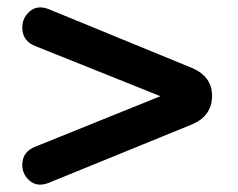

<svg xmlns="http://www.w3.org/2000/svg" viewBox="-20 -546 640 517"><path d="M497 -211 112 -54Q80 -41 58.5 -60.5Q37 -80 40.5 -109.5Q44 -139 75 -151L412 -287L75 -422Q44 -434 40.5 -464Q37 -494 58.5 -514Q80 -534 112 -521L497 -363Q551 -340 551 -288Q551 -234 497 -211Z"/></svg>

Font: Nunito ExtraBold
Style: Regular
Weight: 800
Designer: Vernon Adams
Foundry: Vernon Adams
Version: Version 3.602